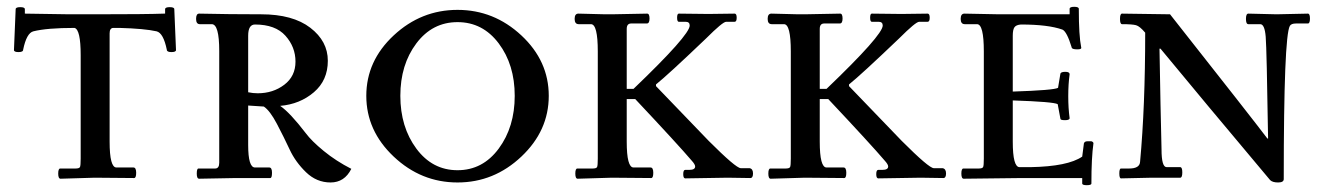

<svg xmlns="http://www.w3.org/2000/svg" viewBox="-20 -523 3899 564"><path d="M497 -376Q497 -370 483.5 -370Q470 -370 470 -377Q460 -426 440 -431Q404 -439 331 -441H312Q302 -440 302 -425V-107Q302 -31 322 -31H372Q380 -31 380 -15.5Q380 0 374 0L258 -1L158 2Q151 2 151 -13Q151 -28 157 -28H202Q213 -28 215 -32.5Q217 -37 217 -57V-361Q217 -436 199 -441Q118 -441 78 -431Q58 -426 48 -377Q48 -370 34.5 -370Q21 -370 21 -376L26 -496Q26 -502 39.5 -502Q53 -502 53 -496V-483Q53 -483 184 -481H258Q410 -481 462 -483H465V-496Q465 -502 478.5 -502Q492 -502 492 -496Z M672 0 565 2Q558 2 558 -13Q558 -28 563 -28H612Q624 -28 624 -45V-373Q624 -452 602 -452H567Q556 -452 556 -467.5Q556 -483 565 -483Q654 -481 747 -481Q840 -481 891.5 -441.5Q943 -402 943 -344.5Q943 -287 902 -252Q861 -217 803 -212Q832 -192 878 -132Q895 -109 931 -79.5Q967 -50 1012 -27Q992 13 951 13Q910 13 879 -17Q848 -47 831 -83.5Q814 -120 793.5 -159Q773 -198 755 -210L709 -213V-97Q709 -31 729 -31H771Q779 -31 779 -15.5Q779 0 774 0ZM729 -451Q709 -451 709 -418V-252Q723 -249 737 -249Q782 -249 815 -274Q848 -299 848 -342Q848 -385 818.5 -418Q789 -451 729 -451Z M1136.5 -419Q1217 -494 1324 -494Q1431 -494 1511.5 -419Q1592 -344 1592 -241.5Q1592 -139 1511.5 -63Q1431 13 1324 13Q1217 13 1136.5 -63Q1056 -139 1056 -241.5Q1056 -344 1136.5 -419ZM1445 -395.5Q1398 -458 1324 -458Q1250 -458 1203 -395.5Q1156 -333 1156 -241.5Q1156 -150 1203 -86.5Q1250 -23 1324 -23Q1398 -23 1445 -86.5Q1492 -150 1492 -241.5Q1492 -333 1445 -395.5Z M1679 -483 1758 -481Q1769 -481 1777 -481L1881 -483Q1888 -483 1888 -468.5Q1888 -454 1880 -454H1834Q1821 -454 1821 -438V-107Q1821 -31 1841 -31H1891Q1899 -31 1899 -15.5Q1899 0 1893 0L1777 -1L1677 2Q1670 2 1670 -13Q1670 -28 1676 -28H1721Q1732 -28 1734 -32.5Q1736 -37 1736 -57V-372Q1736 -452 1716 -452H1680Q1668 -452 1668 -467.5Q1668 -483 1679 -483ZM2117 -1 1993 1Q1987 1 1987 -11.5Q1987 -24 1993 -24H2005Q2022 -24 2022 -34Q2022 -40 2012 -51Q1972 -98 1846 -232H1819V-262H1841Q2006 -420 2006 -448Q2006 -459 1994 -459H1974Q1969 -459 1969 -471Q1969 -483 1974 -483L2061 -482L2138 -483Q2144 -483 2144 -471Q2144 -459 2138 -459H2113Q2103 -459 2054 -410Q1942 -303 1907 -275V-270L2062 -109Q2142 -29 2156 -29H2182Q2192 -27 2192 -13.5Q2192 0 2184 0Z M2246 -483 2325 -481Q2336 -481 2344 -481L2448 -483Q2455 -483 2455 -468.5Q2455 -454 2447 -454H2401Q2388 -454 2388 -438V-107Q2388 -31 2408 -31H2458Q2466 -31 2466 -15.5Q2466 0 2460 0L2344 -1L2244 2Q2237 2 2237 -13Q2237 -28 2243 -28H2288Q2299 -28 2301 -32.5Q2303 -37 2303 -57V-372Q2303 -452 2283 -452H2247Q2235 -452 2235 -467.5Q2235 -483 2246 -483ZM2684 -1 2560 1Q2554 1 2554 -11.5Q2554 -24 2560 -24H2572Q2589 -24 2589 -34Q2589 -40 2579 -51Q2539 -98 2413 -232H2386V-262H2408Q2573 -420 2573 -448Q2573 -459 2561 -459H2541Q2536 -459 2536 -471Q2536 -483 2541 -483L2628 -482L2705 -483Q2711 -483 2711 -471Q2711 -459 2705 -459H2680Q2670 -459 2621 -410Q2509 -303 2474 -275V-270L2629 -109Q2709 -29 2723 -29H2749Q2759 -27 2759 -13.5Q2759 0 2751 0Z M2813 -483 2915 -481H3122V-497Q3122 -503 3135.5 -503Q3149 -503 3149 -497Q3149 -418 3156 -384Q3158 -378 3145 -378Q3128 -378 3128 -384Q3114 -430 3101 -436Q3059 -451 2979 -451Q2965 -450 2960 -443Q2955 -436 2955 -418V-254Q3076 -258 3088 -265L3095 -307Q3097 -312 3109.5 -312Q3122 -312 3122 -305Q3118 -276 3118 -240.5Q3118 -205 3122 -176Q3122 -170 3108.5 -170Q3095 -170 3095 -174L3087 -217Q3075 -224 2955 -228V-107Q2955 -32 2975 -32H3007Q3117 -34 3159 -63L3164 -102Q3166 -108 3174.5 -108Q3183 -108 3186 -108Q3192 -106 3192 -102Q3186 -60 3186 16Q3186 21 3172.5 21Q3159 21 3159 16V0H2981L2811 2Q2804 2 2804 -13Q2804 -28 2810 -28H2855Q2866 -28 2868 -32.5Q2870 -37 2870 -57V-372Q2870 -452 2850 -452H2814Q2802 -452 2802 -467.5Q2802 -483 2813 -483Z M3730 -481 3822 -483Q3828 -483 3828 -468.5Q3828 -454 3822 -454H3787Q3773 -454 3769 -447Q3751 -416 3751 3Q3751 13 3734.5 13Q3718 13 3711 6Q3511 -232 3389 -380H3386Q3389 -203 3392 -84Q3392 -32 3407 -32H3447Q3453 -32 3453 -16.5Q3453 -1 3447 -1H3364L3273 1Q3268 1 3268 -13.5Q3268 -28 3273 -28H3297Q3328 -28 3329 -48Q3344 -210 3344 -427Q3328 -446 3317 -449Q3306 -452 3276 -452Q3270 -452 3270 -467.5Q3270 -483 3276 -483L3417 -481Q3660 -173 3703 -116H3705Q3701 -378 3698 -415Q3695 -452 3682 -452H3647Q3640 -452 3640 -467.5Q3640 -483 3647 -483Z"/></svg>

Font: Sedan SC
Style: Regular
Weight: 400
Designer: Sebastian Salazar
Foundry: Sebastian Salazar
Version: Version 1.001